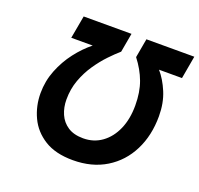

<svg xmlns="http://www.w3.org/2000/svg" viewBox="-124 -837 1022 985"><g transform="rotate(20 387.0 -344.0)"><path d="M369.5 12Q274.5 12 214.2 -25.8Q154 -63.5 125.5 -124.5Q97 -185.5 97 -255Q97 -321 120.8 -381Q144.5 -441 182.8 -490.8Q221 -540.5 265 -575.5H148L170.5 -700H431.5L413 -596Q387.5 -574 356.8 -541.8Q326 -509.5 297.8 -468Q269.5 -426.5 251.2 -376.8Q233 -327 233 -270Q233 -226.5 248.8 -190.5Q264.5 -154.5 297.2 -133Q330 -111.5 381 -111.5Q438.5 -111.5 482.5 -143.2Q526.5 -175 551 -231Q575.5 -287 575.5 -361Q575.5 -434 555 -489.2Q534.5 -544.5 494.5 -596L513 -700H774.5L752.5 -575.5H627Q660.5 -537.5 684.5 -480.2Q708.5 -423 708.5 -351Q708.5 -245.5 667.2 -163.5Q626 -81.5 549.8 -34.8Q473.5 12 369.5 12Z"/></g></svg>

Font: Overpass
Style: Bold Italic
Weight: 700
Italic angle: -10°
Designer: Delve Withrington, Dave Bailey, Thomas Jockin
Foundry: Delve Fonts LLC
Version: Version 4.000; ttfautohint (v1.8.3)